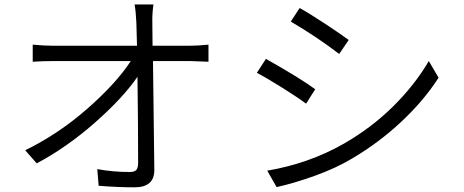

<svg xmlns="http://www.w3.org/2000/svg" viewBox="-20 -799 2040 845"><path d="M651.4 -597.7H815.4Q848.6 -597.7 897.5 -602.5V-527.3Q827.1 -530.3 817.4 -530.3H653.3Q658.2 -116.2 659.2 -50.8Q659.2 25.4 572.3 25.4Q498 25.4 414.1 18.6L408.2 -54.7Q477.5 -42 550.8 -42Q572.3 -42 580.1 -51.3Q587.9 -60.5 587.9 -82Q587.9 -252.9 585 -460.9Q519.5 -366.2 396 -257.8Q272.5 -149.4 141.6 -80.1L90.8 -137.7Q235.4 -208 362.8 -319.3Q490.2 -430.7 555.7 -530.3H214.8Q170.9 -530.3 124 -527.3V-602.5Q174.8 -597.7 212.9 -597.7H583Q581.1 -668.9 580.1 -699.2Q578.1 -747.1 572.3 -779.3H655.3Q649.4 -737.3 650.4 -699.2Z M1259.8 -704.1 1298.8 -763.7Q1339.8 -741.2 1410.2 -694.8Q1480.5 -648.4 1514.6 -623L1472.7 -561.5Q1376 -635.7 1259.8 -704.1ZM1197.3 24.4 1156.2 -47.9Q1338.9 -79.1 1490.2 -165Q1612.3 -234.4 1708.5 -329.1Q1804.7 -423.8 1867.2 -530.3L1910.2 -457Q1845.7 -356.4 1746.1 -263.2Q1646.5 -169.9 1528.3 -100.6Q1458 -58.6 1365.7 -25.4Q1273.4 7.8 1197.3 24.4ZM1110.4 -478.5 1150.4 -540Q1305.7 -452.1 1367.2 -406.2L1327.1 -342.8Q1289.1 -371.1 1221.2 -413.6Q1153.3 -456.1 1110.4 -478.5Z"/></svg>

Font: GenEi Gothic M SemiLight
Style: Regular
Weight: 350
Designer: o_tamon (Modified); [Source Han Sans]
Ryoko NISHIZUKA  (kana & ideographs); Paul D. Hunt (Latin, Greek & Cyrillic); Wenl
Version: Version 1.1a;Original Version 1.004